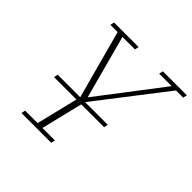

<svg xmlns="http://www.w3.org/2000/svg" viewBox="-175 -867 1035 1035"><g transform="rotate(45 343.0 -349.0)"><path d="M128 -23H223L281 -261H110L115 -284H287L181 -675H126L131 -698H318L313 -675H218L315 -314H317L593 -675H498L503 -698H686L681 -675H626L324 -284H497L492 -261H318L260 -23H355L350 0H123Z"/></g></svg>

Font: IBM Plex Serif ExtraLight
Style: Italic
Weight: 200
Italic angle: -14°
Designer: Mike Abbink, Paul van der Laan, Pieter van Rosmalen
Foundry: Bold Monday
Version: Version 2.5